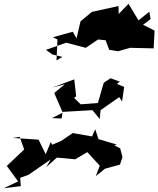

<svg xmlns="http://www.w3.org/2000/svg" viewBox="-61 -933 838 1016"><path d="M672 -825 619 -913 567 -859 566 -901 425 -870 365 -820 344 -730 324 -765 219 -736 243 -724 238 -613 269 -632 216 -645 182 -669 289 -707 393 -680 458 -724 498 -720 517 -669 564 -662 628 -680 752 -677 757 -771 696 -802 736 -832 729 -871ZM557 -168 460 -197 443 -249 426 -211 324 -229 264 -188 215 -167 208 -182 181 -117 143 -194 8 -203 43 -209 67 -142 -25 -55 35 27 -41 63 49 52 46 8 90 -8 207 -89 184 -49 240 -99 337 -90 401 -128 467 -56 446 -1 494 -40 574 -62 587 -102 575 -148 544 -164ZM573 -501 524 -519 488 -495 457 -388 366 -381 331 -415 342 -423 332 -513 216 -470 282 -487 226 -441 271 -337 214 -308 265 -306 270 -341 428 -350 467 -303 471 -350 570 -419 585 -396 596 -473 558 -489Z"/></svg>

Font: Hussar Lance
Style: ExBdObl
Weight: 700
Foundry: Cannot Into Space Fonts, PlusOne Fonts
Version: Version 2.270